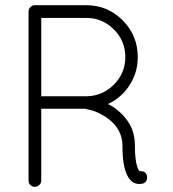

<svg xmlns="http://www.w3.org/2000/svg" viewBox="-20 -720 665 740"><path d="M471 -43Q452 -79 452 -158Q452 -222 395 -264Q354 -293 314 -299Q312 -300 311 -300Q310 -301 309 -301H139V-24Q139 -14 131.5 -7Q124 0 114 0Q104 0 97 -7Q90 -14 90 -24V-676Q90 -685 96.5 -692Q103 -699 112 -700H114H117H312Q395 -700 453 -641.5Q511 -583 511 -500Q511 -441 479.5 -392Q448 -343 396 -319Q398 -318 402 -316Q405 -315 406 -314Q446 -291 473 -252Q500 -213 500 -158Q500 -104 509 -77Q512 -66 519 -60Q540 -62 546 -44Q551 -20 530 -12H528Q526 -12 523.5 -11.5Q521 -11 518 -11H516Q487 -11 471 -43ZM463 -500Q463 -563 418.5 -607Q374 -651 312 -651H139V-349H307H316Q377 -351 420 -395Q463 -439 463 -500Z"/></svg>

Font: Quicksand
Style: Regular
Weight: 400
Designer: Andrew Paglinawan
Foundry: Andrew Paglinawan
Version: 1.002